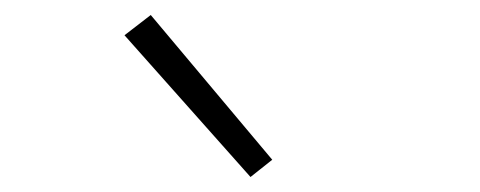

<svg xmlns="http://www.w3.org/2000/svg" viewBox="-20 -809 640 256"><path d="M314 -573 146 -762 181 -789 343 -596Z"/></svg>

Font: Iosevka Curly XLtEx
Style: Regular
Weight: 200
Width: 7
Monospace: yes
Designer: Belleve Invis
Foundry: Belleve Invis
Version: Version 11.1.0; ttfautohint (v1.8.3)